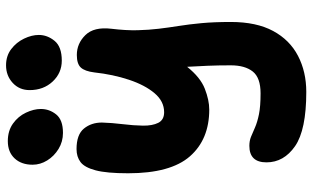

<svg xmlns="http://www.w3.org/2000/svg" viewBox="-224 -574 1058 651"><g transform="rotate(-90 305.5 -248.0)"><path d="M320 261Q191 261 136 223Q81 185 81 126Q81 68 137 68Q154 68 167.5 73.5Q181 79 199 87Q217 95 244 100.5Q271 106 315 106Q368 106 389 79.5Q410 53 410 5Q410 -39 408.5 -73.5Q407 -108 405 -143Q369 -98 330.5 -83Q292 -68 260 -68Q159 -68 101.5 -133.5Q44 -199 44 -343Q44 -416 54 -453.5Q64 -491 82 -504.5Q100 -518 126 -518Q175 -518 195.5 -493Q216 -468 216 -432Q215 -398 210.5 -361.5Q206 -325 205.5 -293Q205 -261 215 -241Q225 -221 251 -221Q288 -221 315.5 -253.5Q343 -286 361 -340Q379 -394 386 -458Q390 -490 402.5 -503.5Q415 -517 445 -517Q484 -517 512.5 -488Q541 -459 534 -400Q528 -350 529 -311.5Q530 -273 534 -239.5Q538 -206 543.5 -171.5Q549 -137 553 -94.5Q557 -52 557 5Q557 92 526.5 148.5Q496 205 442 233Q388 261 320 261ZM426 -568Q384 -568 355 -599Q326 -630 326 -677Q326 -712 350.5 -734.5Q375 -757 410 -757Q442 -757 465 -739.5Q488 -722 500.5 -696Q513 -670 513 -646Q513 -617 493 -592.5Q473 -568 426 -568ZM181 -564Q151 -564 126.5 -579Q102 -594 87.5 -617.5Q73 -641 73 -667Q73 -705 94.5 -728Q116 -751 153 -751Q188 -751 212.5 -733.5Q237 -716 249.5 -689.5Q262 -663 262 -639Q262 -610 243.5 -587Q225 -564 181 -564Z"/></g></svg>

Font: Shantell Sans Normal
Style: Bold
Weight: 700
Designer: Stephen Nixon, Anya Danilova, Shantell Martin
Foundry: Arrow Type
Version: Version 1.009;[a7da0bfa3]